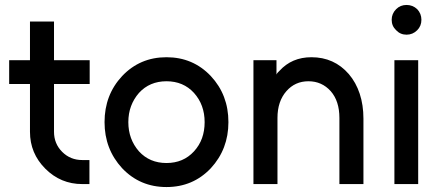

<svg xmlns="http://www.w3.org/2000/svg" viewBox="-20 -743 1782 775"><path d="M101 -656V-500H17V-404H101V-211Q101 -124 163 -62Q225 0 312 0H341V-97H312Q264 -97 231 -130Q198 -163 198 -211V-404H342V-500H198V-656Z M652 -415Q720 -415 763 -368Q806 -320 806 -250Q806 -215 795.5 -185.5Q785 -156 763 -132Q720 -85 652 -85Q584 -85 541 -132Q498 -181 498 -250Q498 -285 509 -314.5Q520 -344 541 -368Q584 -415 652 -415ZM652 -512Q545 -512 473 -436Q402 -360 402 -250Q402 -141 473 -64Q545 12 652 12Q759 12 831 -64Q902 -141 902 -250Q902 -360 831 -436Q759 -512 652 -512Z M1447 0V-264Q1447 -319 1432 -364.5Q1417 -410 1388 -444Q1329 -512 1237 -512Q1158 -512 1108 -457Q1105 -454 1101.5 -450.5Q1098 -447 1096 -442V-500H1003V0H1100V-267Q1100 -334 1136 -375Q1171 -415 1225 -415Q1279 -415 1315 -375Q1350 -335 1350 -267V0Z M1572 0H1668V-500H1572ZM1681 -663Q1681 -688 1664 -706Q1646 -723 1621 -723Q1596 -723 1579 -706Q1561 -688 1561 -663Q1561 -638 1579 -621Q1596 -603 1621 -603Q1646 -603 1664 -621Q1681 -638 1681 -663Z"/></svg>

Font: Unageo
Style: Medium
Weight: 500
Designer: Richard Sepsi
Foundry: Richard Sepsi
Version: Version 2.000